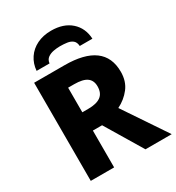

<svg xmlns="http://www.w3.org/2000/svg" viewBox="-218 -1077 1110 1210"><g transform="rotate(-30 336.5 -472.5)"><path d="M304 -714Q592 -714 592 -501Q592 -432 555.5 -385Q519 -338 464 -311L673 0H482L321 -268H254V0H84V-714ZM297 -580H254V-401H297Q358 -401 388.5 -423.5Q419 -446 419 -495Q419 -538 390 -559Q361 -580 297 -580ZM340 -945Q430 -945 483.5 -897.5Q537 -850 541 -771H449Q447 -799 431.5 -812Q416 -825 391.5 -828.5Q367 -832 339 -832Q317 -832 292.5 -827.5Q268 -823 250 -810Q232 -797 229 -771H135Q139 -822 165.5 -861.5Q192 -901 237 -923Q282 -945 340 -945Z"/></g></svg>

Font: Noto Sans ExtraBold
Style: Regular
Weight: 800
Designer: Monotype Design Team
Foundry: Monotype Imaging Inc.
Version: Version 2.007